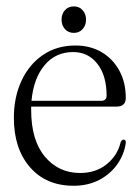

<svg xmlns="http://www.w3.org/2000/svg" viewBox="-20 -586 448 616"><path d="M383.5 -272Q383.5 -244 354 -244H80Q80 -238.5 80 -233Q80 -136 124 -83.5Q168 -31 237 -31Q287.5 -31 322.2 -59Q357 -87 367 -129.5Q370.5 -138 376.5 -138Q384.5 -138 383.5 -127Q378 -89.5 355.8 -58.2Q333.5 -27 297.8 -8.5Q262 10 216 10Q128 10 76.2 -49.5Q24.5 -109 24.5 -208Q24.5 -274 48.8 -326.5Q73 -379 117.5 -409.5Q162 -440 222 -440Q270 -440 306.2 -418.5Q342.5 -397 363 -359.2Q383.5 -321.5 383.5 -272ZM214.5 -419Q158 -419 122.8 -376.5Q87.5 -334 81 -262.5H304.5Q322 -262.5 322 -279.5Q322 -343.5 292.5 -381.2Q263 -419 214.5 -419ZM217 -480.5Q199 -480.5 188.2 -492.8Q177.5 -505 177.5 -523Q177.5 -541 188.2 -553.2Q199 -565.5 217 -565.5Q234.5 -565.5 245.2 -553.2Q256 -541 256 -523Q256 -505 245.2 -492.8Q234.5 -480.5 217 -480.5Z"/></svg>

Font: Fraunces 144pt Soft Light
Style: Regular
Weight: 300
Version: Version 1.000;[0bf87f6ff]